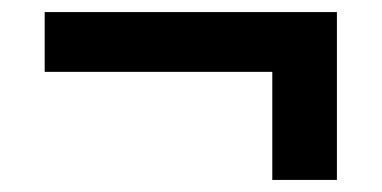

<svg xmlns="http://www.w3.org/2000/svg" viewBox="-20 -298 632 318"><path d="M54 -179V-278H538V-179ZM431 0V-278H538V0Z"/></svg>

Font: Eczar
Style: Bold
Weight: 700
Designer: Vaibhav Singh
Foundry: Rosetta Type Foundry
Version: Version 2.000